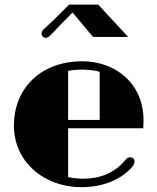

<svg xmlns="http://www.w3.org/2000/svg" viewBox="-20 -793 675 823"><path d="M39.6 -254.9C39.6 -97.2 171.4 9.3 328.1 9.3C421.4 9.3 492.7 -22 539.6 -69.8C553.7 -84.5 556.6 -91.3 556.6 -101.1C556.6 -111.8 549.3 -118.7 537.6 -118.7C528.3 -118.7 522.9 -114.7 513.7 -103C509.3 -97.7 502.9 -91.3 496.6 -85C457.5 -48.8 404.8 -26.9 336.4 -26.9C320.3 -26.9 293.9 -29.3 272 -33.7V-243.2H594.2C594.7 -255.4 595.2 -267.1 595.2 -278.3C594.7 -438.5 471.2 -530.3 333.5 -530.3C147 -530.3 39.6 -406.7 39.6 -254.9ZM272 -278.8V-489.3C289.1 -493.2 314.9 -494.6 335 -494.6C356.9 -494.6 387.2 -491.2 407.2 -485.4V-278.8ZM177.2 -630.9C185.5 -630.9 191.9 -637.2 203.1 -648.9C206.1 -651.4 209 -654.8 237.3 -685.1L291 -739.3L378.9 -634.8H529.3L400.9 -773.4H276.4L222.7 -719.7C197.8 -694.8 187 -686 178.2 -677.7C161.1 -663.6 158.2 -656.7 158.2 -648.4C158.2 -638.7 165.5 -630.9 177.2 -630.9Z"/></svg>

Font: Limelight
Style: Regular
Weight: 400
Designer: Nicole Fally
Foundry: Nicole Fally
Version: Version 1.002